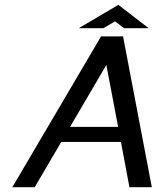

<svg xmlns="http://www.w3.org/2000/svg" viewBox="-20 -776 681 796"><path d="M481.4 -187.5H233.9L124 0H31.2L398.9 -625H490.2L609.4 0H516.6ZM270.5 -250H469.7L420.9 -506.8ZM457 -687.5 408.7 -659.2H306.6L470.7 -755.9L596.2 -659.2H494.1Z"/></svg>

Font: Juliett
Style: Bold Italic
Weight: 700
Italic angle: -11.25°
Designer: GGBotNet
Foundry: GGBotNet
Version: 0.60